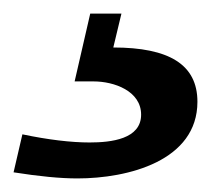

<svg xmlns="http://www.w3.org/2000/svg" viewBox="-31 -19 311 283"><path d="M-11 235C27 241 58 244 83 244C158 244 260 218 260 131C260 76 218 51 136 51L148 1H102L79 101H107C137 101 177 115 177 150C177 186 133 191 101 191C74 191 40 187 2 179Z"/></svg>

Font: Perun SemiBold Italic
Style: Regular
Weight: 400
Italic angle: -12°
Foundry: Copyright (c) Stefan Peev, Context Ltd, 2016
Version: Version 1.026